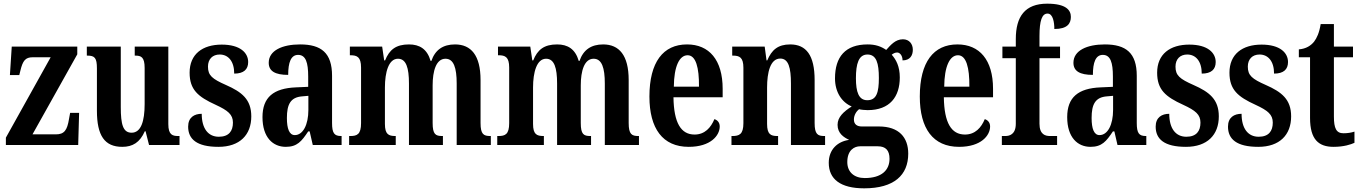

<svg xmlns="http://www.w3.org/2000/svg" viewBox="-20 -790 7415 1046"><path d="M12 0H406L411 -175H362L356 -142C346 -80 330 -58 284 -58H157L401 -494V-536H44L34 -381H85L91 -405C104 -459 118 -478 158 -478H256L12 -40Z M646 10C703 10 742 -14 769 -75H773L792 0H958V-49H951C920 -49 897 -55 897 -114V-536H714V-487H717C748 -487 768 -480 768 -420V-223C768 -129 748 -67 697 -67C650 -67 638 -112 638 -207V-536H453V-487H456C496 -487 508 -475 508 -417V-187C508 -51 550 10 646 10Z M1170 10C1286 10 1349 -55 1349 -156C1349 -249 1297 -289 1211 -327C1136 -360 1113 -379 1113 -427C1113 -468 1138 -493 1177 -493C1223 -493 1256 -457 1256 -389C1308 -389 1332 -412 1332 -452C1332 -502 1289 -547 1188 -547C1083 -547 1013 -495 1013 -394C1013 -302 1058 -263 1155 -219C1222 -188 1249 -166 1249 -122C1249 -76 1227 -45 1172 -45C1114 -45 1079 -90 1079 -170C1039 -170 1005 -151 1005 -100C1005 -32 1052 10 1170 10Z M1537 10C1599 10 1623 -20 1659 -74H1667L1684 0H1841V-49H1838C1801 -49 1789 -65 1789 -120V-377C1789 -502 1730 -548 1615 -548C1518 -548 1444 -515 1444 -448C1444 -403 1478 -382 1550 -382C1550 -450 1565 -491 1604 -491C1646 -491 1659 -449 1659 -373V-317L1592 -314C1470 -309 1410 -260 1410 -152C1410 -41 1467 10 1537 10ZM1586 -54C1556 -54 1543 -89 1543 -147C1543 -222 1563 -260 1626 -265L1660 -268V-191C1660 -111 1631 -54 1586 -54Z M1882 0H2136V-49H2134C2097 -49 2077 -58 2077 -115V-313C2077 -396 2097 -470 2148 -470C2193 -470 2208 -420 2208 -335V0H2393V-49H2389C2353 -49 2337 -58 2337 -120V-325C2337 -403 2356 -470 2407 -470C2452 -470 2468 -420 2468 -335V0H2654V-49H2651C2615 -49 2598 -58 2598 -120V-354C2598 -489 2546 -548 2459 -548C2394 -548 2351 -519 2330 -458H2326C2307 -523 2266 -548 2208 -548C2137 -548 2101 -519 2078 -461H2073L2062 -536H1886V-489H1889C1925 -489 1947 -480 1947 -422V-119C1947 -58 1925 -49 1889 -49H1882Z M2689 0H2943V-49H2941C2904 -49 2884 -58 2884 -115V-313C2884 -396 2904 -470 2955 -470C3000 -470 3015 -420 3015 -335V0H3200V-49H3196C3160 -49 3144 -58 3144 -120V-325C3144 -403 3163 -470 3214 -470C3259 -470 3275 -420 3275 -335V0H3461V-49H3458C3422 -49 3405 -58 3405 -120V-354C3405 -489 3353 -548 3266 -548C3201 -548 3158 -519 3137 -458H3133C3114 -523 3073 -548 3015 -548C2944 -548 2908 -519 2885 -461H2880L2869 -536H2693V-489H2696C2732 -489 2754 -480 2754 -422V-119C2754 -58 2732 -49 2696 -49H2689Z M3732 10C3852 10 3901 -52 3901 -101C3901 -123 3888 -136 3872 -141C3853 -95 3820 -57 3764 -57C3690 -57 3651 -120 3649 -260H3917V-306C3917 -464 3843 -548 3723 -548C3593 -548 3518 -452 3518 -264C3518 -90 3590 10 3732 10ZM3788 -318H3651C3652 -428 3681 -489 3726 -489C3771 -489 3789 -422 3788 -318Z M3965 0H4219V-49H4215C4179 -49 4159 -58 4159 -115V-313C4159 -394 4176 -471 4231 -471C4276 -471 4289 -420 4289 -335V0H4475V-49H4471C4435 -49 4418 -58 4418 -120V-354C4418 -489 4372 -548 4285 -548C4218 -548 4184 -518 4160 -461H4156L4146 -536H3969V-487H3973C4008 -487 4030 -478 4030 -421V-119C4030 -58 4007 -49 3970 -49H3965Z M4688 236C4851 236 4928 164 4928 47C4928 -41 4878 -101 4768 -101H4675C4650 -101 4632 -112 4632 -139C4632 -164 4647 -185 4660 -195C4670 -192 4695 -190 4707 -190C4828 -190 4882 -263 4882 -368C4882 -428 4862 -465 4838 -492C4846 -498 4855 -504 4868 -504C4881 -504 4897 -489 4897 -461C4938 -461 4953 -488 4953 -519C4953 -550 4934 -576 4899 -576C4857 -576 4831 -543 4808 -518C4780 -537 4750 -548 4707 -548C4585 -548 4529 -480 4529 -363C4529 -287 4567 -232 4620 -210C4576 -182 4543 -152 4543 -110C4543 -64 4576 -42 4606 -28C4542 -19 4495 25 4495 97C4495 186 4559 236 4688 236ZM4705 -244C4658 -244 4643 -289 4643 -364C4643 -443 4658 -493 4706 -493C4755 -493 4768 -445 4768 -365C4768 -288 4756 -244 4705 -244ZM4691 180C4633 180 4596 147 4596 93C4596 27 4635 7 4666 7H4762C4805 7 4826 29 4826 75C4826 137 4783 180 4691 180Z M5205 10C5325 10 5374 -52 5374 -101C5374 -123 5361 -136 5345 -141C5326 -95 5293 -57 5237 -57C5163 -57 5124 -120 5122 -260H5390V-306C5390 -464 5316 -548 5196 -548C5066 -548 4991 -452 4991 -264C4991 -90 5063 10 5205 10ZM5261 -318H5124C5125 -428 5154 -489 5199 -489C5244 -489 5262 -422 5261 -318Z M5438 0H5739V-49H5700C5675 -49 5643 -57 5643 -116V-473H5755V-536H5643V-593C5643 -679 5657 -716 5687 -716C5717 -716 5724 -667 5724 -632C5795 -632 5814 -662 5814 -698C5814 -734 5789 -770 5685 -770C5564 -770 5514 -700 5514 -577V-536H5441V-473H5514V-116C5514 -57 5479 -49 5457 -49H5438Z M5921 10C5983 10 6007 -20 6043 -74H6051L6068 0H6225V-49H6222C6185 -49 6173 -65 6173 -120V-377C6173 -502 6114 -548 5999 -548C5902 -548 5828 -515 5828 -448C5828 -403 5862 -382 5934 -382C5934 -450 5949 -491 5988 -491C6030 -491 6043 -449 6043 -373V-317L5976 -314C5854 -309 5794 -260 5794 -152C5794 -41 5851 10 5921 10ZM5970 -54C5940 -54 5927 -89 5927 -147C5927 -222 5947 -260 6010 -265L6044 -268V-191C6044 -111 6015 -54 5970 -54Z M6441 10C6557 10 6620 -55 6620 -156C6620 -249 6568 -289 6482 -327C6407 -360 6384 -379 6384 -427C6384 -468 6409 -493 6448 -493C6494 -493 6527 -457 6527 -389C6579 -389 6603 -412 6603 -452C6603 -502 6560 -547 6459 -547C6354 -547 6284 -495 6284 -394C6284 -302 6329 -263 6426 -219C6493 -188 6520 -166 6520 -122C6520 -76 6498 -45 6443 -45C6385 -45 6350 -90 6350 -170C6310 -170 6276 -151 6276 -100C6276 -32 6323 10 6441 10Z M6835 10C6951 10 7014 -55 7014 -156C7014 -249 6962 -289 6876 -327C6801 -360 6778 -379 6778 -427C6778 -468 6803 -493 6842 -493C6888 -493 6921 -457 6921 -389C6973 -389 6997 -412 6997 -452C6997 -502 6954 -547 6853 -547C6748 -547 6678 -495 6678 -394C6678 -302 6723 -263 6820 -219C6887 -188 6914 -166 6914 -122C6914 -76 6892 -45 6837 -45C6779 -45 6744 -90 6744 -170C6704 -170 6670 -151 6670 -100C6670 -32 6717 10 6835 10Z M7245 10C7301 10 7340 -3 7359 -12V-73C7341 -67 7321 -64 7299 -64C7260 -64 7247 -91 7247 -155V-478H7351V-536H7247V-659H7175C7167 -610 7154 -583 7139 -563C7122 -542 7096 -524 7056 -521V-478H7117V-147C7117 -30 7164 10 7245 10Z"/></svg>

Font: Noto Serif Tamil ExtraCondensed
Style: Bold Italic
Weight: 700
Width: 2
Italic angle: -12°
Designer: Indian Type Foundry, Tom Grace, and the Monotype Design Team
Foundry: Monotype Imaging Inc.
Version: Version 2.003